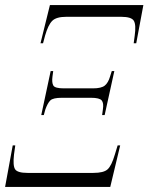

<svg xmlns="http://www.w3.org/2000/svg" viewBox="-43 -734 583 754"><path d="M116 -564 153 -714H520L492 -564H482L486 -594Q492 -637 482.5 -652.5Q473 -668 433 -668H217Q178 -668 162 -652Q146 -636 134 -594L126 -564ZM119 -282 156 -455H166L163 -433Q160 -409 166.5 -398Q173 -387 208 -387H322Q355 -387 368.5 -398Q382 -409 389 -433L396 -455H406L368 -282H358L361 -304Q365 -329 356.5 -339.5Q348 -350 314 -350H200Q165 -350 154.5 -339.5Q144 -329 135 -304L129 -282ZM-23 0 7 -163H17L12 -127Q7 -83 16.5 -69Q26 -55 65 -55H324Q364 -55 379.5 -69Q395 -83 408 -127L419 -163H429L390 0Z"/></svg>

Font: Noto Serif Display ExtraCondensed Light
Style: Italic
Weight: 300
Width: 2
Italic angle: -12°
Designer: Monotype Design Team
Foundry: Monotype Imaging Inc.
Version: Version 2.009